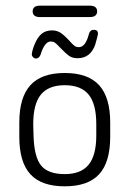

<svg xmlns="http://www.w3.org/2000/svg" viewBox="-20 -646 456 676"><path d="M48 -215V-164Q48 -75 87 -32.5Q126 10 208 10Q290 10 329 -32.5Q368 -75 368 -164V-215Q368 -303 329 -346Q290 -389 208 -389Q126 -389 87 -346Q48 -303 48 -215ZM319 -209V-169Q319 -99 292 -66Q265 -33 208 -33Q149 -33 124.5 -63.5Q100 -94 98 -170L97 -209Q97 -280 124 -313Q151 -346 208 -346Q265 -346 292 -313Q319 -280 319 -209ZM325 -528Q325 -534 321.5 -537.5Q318 -541 312 -541H310Q297 -541 293 -526Q281 -480 258 -480Q249 -480 243 -484Q237 -488 221 -506Q202 -526 190 -532.5Q178 -539 163 -539Q141 -539 126.5 -527Q112 -515 101 -488Q97 -478 94.5 -468.5Q92 -459 92 -454Q92 -449 96.5 -444.5Q101 -440 106 -440Q118 -440 123 -454Q137 -500 159 -500Q167 -500 173 -496Q179 -492 191 -479Q213 -456 224.5 -448.5Q236 -441 253 -441Q298 -441 315 -488Q318 -498 321.5 -511.5Q325 -525 325 -528ZM119 -626Q108 -626 101.5 -621Q95 -616 95 -606Q95 -596 101.5 -591Q108 -586 119 -586H297Q309 -586 315.5 -591Q322 -596 322 -606Q322 -616 315.5 -621Q309 -626 297 -626Z"/></svg>

Font: Beiruti Light
Style: Regular
Weight: 300
Designer: Arlette Boutros
Foundry: Boutros
Version: Version 1.41